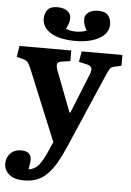

<svg xmlns="http://www.w3.org/2000/svg" viewBox="-63 -792 730 1067"><g transform="rotate(5 302.0 -258.5)"><path d="M328.1 -567.9Q277.3 -567.9 236.8 -578.6Q196.3 -589.4 169.7 -614.5Q143.1 -639.6 143.1 -676.8Q143.1 -706.5 159.2 -726.3Q175.3 -746.1 212.9 -746.1Q250 -746.1 269.5 -730.5Q289.1 -714.8 289.1 -694.8Q289.1 -684.1 288.6 -678Q288.1 -671.9 283.7 -659.2Q279.3 -646.5 271 -630.9Q296.4 -620.1 327.1 -620.1Q359.9 -620.1 386.2 -630.9Q377.4 -646.5 373 -659.2Q368.7 -671.9 367.9 -678Q367.2 -684.1 367.2 -694.8Q367.2 -715.3 386.5 -730.7Q405.8 -746.1 442.9 -746.1Q480.5 -746.1 496.8 -726.3Q513.2 -706.5 513.2 -676.8Q513.2 -626 461.2 -596.9Q409.2 -567.9 328.1 -567.9ZM110.8 229Q55.7 229 27.8 204.3Q0 179.7 0 145Q0 110.8 22.5 87.4Q44.9 64 81.1 64Q139.2 64 139.2 112.8Q139.2 125 131.8 166Q166.5 161.1 188.2 134.8Q210 108.4 232.9 55.2L255.9 2.9L92.8 -394Q80.6 -420.9 72.8 -429.4Q64.9 -438 44.9 -442.9L12.2 -451.2L22 -513.2H311V-454.1L263.2 -446.8Q243.2 -443.8 239 -433.1Q234.9 -422.4 244.1 -396L331.1 -168.9H335.9L424.8 -389.2Q434.6 -414.1 429.9 -426.5Q425.3 -439 403.8 -443.8L358.9 -454.1L369.1 -513.2H596.2V-453.1L559.1 -444.8Q542 -441.4 534.4 -431.9Q526.9 -422.4 515.1 -395.5Q514.6 -394 514.4 -393.6Q514.2 -393.1 513.7 -392.1Q513.2 -391.1 512.9 -390.1Q512.7 -389.2 512.2 -388.2L335 22Q311 77.1 289.8 113.5Q268.6 149.9 242.2 177.2Q215.8 204.6 183.8 216.8Q151.9 229 110.8 229Z"/></g></svg>

Font: Literata Book
Style: Bold
Weight: 700
Designer: Latin by Veronika Burian and Jose Scaglione. Greek by Irene Vlachou. Cyrillic by Vera Evstafieva
Foundry: TypeTogether
Version: Version 2.003;PS 002.003;hotconv 1.0.88;makeotf.lib2.5.64775